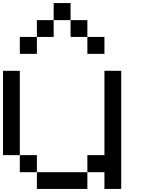

<svg xmlns="http://www.w3.org/2000/svg" viewBox="-20 -1243 929 1263"><path d="M222.7 0Q222.7 -27.3 222.7 -110.4Q250 -110.4 333 -110.4Q388.7 -110.4 554.7 -110.4Q554.7 -83 554.7 0Q471.7 0 222.7 0ZM110.4 -110.4Q110.4 -138.7 110.4 -222.7Q138.7 -222.7 222.7 -222.7Q222.7 -194.3 222.7 -110.4Q194.3 -110.4 110.4 -110.4ZM0 -222.7Q0 -361.3 0 -777.3Q27.3 -777.3 110.4 -777.3Q110.4 -638.7 110.4 -222.7Q83 -222.7 0 -222.7ZM667 0Q667 -27.3 667 -110.4Q638.7 -110.4 554.7 -110.4Q554.7 -138.7 554.7 -222.7Q583 -222.7 667 -222.7Q667 -361.3 667 -777.3Q694.3 -777.3 777.3 -777.3Q777.3 -583 777.3 0Q750 0 667 0ZM110.4 -888.7Q110.4 -917 110.4 -1000Q138.7 -1000 222.7 -1000Q222.7 -972.7 222.7 -888.7Q194.3 -888.7 110.4 -888.7ZM554.7 -888.7Q554.7 -917 554.7 -1000Q583 -1000 667 -1000Q667 -972.7 667 -888.7Q638.7 -888.7 554.7 -888.7ZM222.7 -1000Q222.7 -1027.3 222.7 -1110.4Q250 -1110.4 333 -1110.4Q333 -1083 333 -1000Q305.7 -1000 222.7 -1000ZM444.3 -1000Q444.3 -1027.3 444.3 -1110.4Q471.7 -1110.4 554.7 -1110.4Q554.7 -1083 554.7 -1000Q527.3 -1000 444.3 -1000ZM333 -1110.4Q333 -1138.7 333 -1222.7Q360.4 -1222.7 444.3 -1222.7Q444.3 -1194.3 444.3 -1110.4Q417 -1110.4 333 -1110.4Z"/></svg>

Font: Ingsat TST_CRD
Style: Regular
Weight: 300
Designer: Tofik Waleny
Version: 1.0